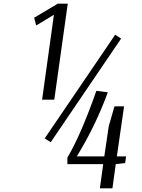

<svg xmlns="http://www.w3.org/2000/svg" viewBox="-20 -770 767 1040"><path d="M347 -750 274 -230H208L272 -690L176 -632L165 -674L293 -750ZM255 0 222 -20 604 -582 636 -561ZM564 -270Q497 -87 396 77H545L569 -86L600 -194H652L613 77H663L658 113L607 119L589 250H521L539 119H345V84Q418 -39 502 -278Z"/></svg>

Font: Arsenal
Style: Italic
Weight: 400
Italic angle: -9.10001°
Designer: Andrij Shevchenko
Foundry: Stairsfor
Version: Version 2.001;PS 002.001;hotconv 1.0.88;makeotf.lib2.5.64775